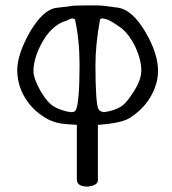

<svg xmlns="http://www.w3.org/2000/svg" viewBox="-20 -456 639 712"><path d="M265 7Q214 4 206 2Q173 -4 150 -18Q100 -48 73 -93Q44 -141 44 -196Q44 -253 89 -334Q139 -421 190 -427Q199 -428 215.5 -430Q232 -432 253 -435Q257 -435 272.5 -435.5Q288 -436 300 -436H338Q350 -436 369 -434Q388 -432 414 -428Q470 -422 520 -336Q565 -259 566 -196Q566 -194 566 -193Q566 -143 536 -93Q508 -48 460 -18Q429 1 343 7V212Q343 232 305 236Q281 236 272 227Q267 223 265 212ZM130 -287Q105 -237 104 -194Q104 -165 130 -119Q158 -72 182 -60Q192 -53 222 -44Q229 -42 245 -40Q256 -40 261 -47Q275 -76 275 -215Q275 -309 258 -384Q257 -386 247 -388Q245 -387 240 -385.5Q235 -384 228 -380Q168 -363 130 -287ZM351 -384Q334 -291 334 -215Q334 -68 346 -50Q352 -42 365 -40Q368 -40 387 -44Q422 -53 438 -68Q451 -78 475 -115Q504 -160 504 -194Q504 -234 482 -282Q458 -331 427 -354Q417 -361 406.5 -368Q396 -375 382 -382Q380 -383 374.5 -384.5Q369 -386 361 -388Q354 -388 351 -384Z"/></svg>

Font: New Athena Unicode
Style: Regular
Weight: 400
Designer: J. Rusten 1997; rev. by R. Hancock 2001, 2002, rev. by D. Mastronarde 2002-2021
Foundry: GreekKeys New Athena Unicode
Version: Version 5.008